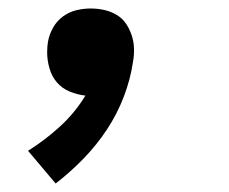

<svg xmlns="http://www.w3.org/2000/svg" viewBox="-20 -217 540 452"><path d="M111 215 46 138Q86 113 121.5 80.5Q157 48 181 8Q162 6 144 -1.5Q126 -9 114 -23Q102 -37 96.5 -56Q91 -75 91 -94Q91 -101 91.5 -107Q92 -113 93 -119Q96 -136 105 -152Q114 -168 128.5 -178.5Q143 -189 160 -193Q177 -197 193 -197Q210 -197 225.5 -193.5Q241 -190 254.5 -182Q268 -174 276.5 -161.5Q285 -149 290 -134Q295 -119 295.5 -103Q296 -87 293 -71Q287 -30 271.5 10.5Q256 51 232 87.5Q208 124 177 156Q146 188 111 215Z"/></svg>

Font: Iosevka Curly Slab Extrabold
Style: Italic
Weight: 800
Italic angle: -9°
Monospace: yes
Designer: Belleve Invis
Foundry: Belleve Invis
Version: Version 22.1.2; ttfautohint (v1.8.4)